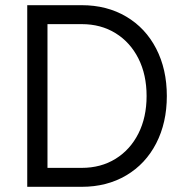

<svg xmlns="http://www.w3.org/2000/svg" viewBox="-20 -720 718 740"><path d="M85 -700H295Q392 -700 466.5 -656Q541 -612 582 -532.5Q623 -453 623 -350Q623 -247 582 -167.5Q541 -88 466.5 -44Q392 0 295 0H85ZM545 -350Q545 -432 513.5 -494.5Q482 -557 425.5 -592Q369 -627 295 -627H163V-73H295Q369 -73 425.5 -108Q482 -143 513.5 -205.5Q545 -268 545 -350Z"/></svg>

Font: Uncut Sans Variable
Style: Regular
Weight: 400
Designer: Kasper Nordkvist
Foundry: UNCUT.wtf
Version: Version 1.304;Glyphs 3.2 (3246)